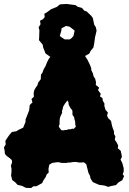

<svg xmlns="http://www.w3.org/2000/svg" viewBox="-26 -926 654 970"><path d="M131 24 105 23 85 13 63 8 50 -6 36 -16 30 -39 32 -56V-75L29 -88L35 -106L34 -117L22 -128L8 -138L-1 -148L-3 -167L-6 -181L3 -197L1 -214L8 -225L21 -244L34 -259L57 -263L66 -269L91 -281L103 -310V-322L109 -337L116 -355L121 -368L123 -383L124 -395L138 -409L133 -426L145 -437L144 -455L147 -470L155 -484L163 -495L167 -509L180 -526L181 -549L188 -558L195 -577L203 -590L213 -614L220 -628L230 -641L233 -657L252 -667L255 -674L274 -682L288 -684H303L324 -690L340 -683H354L369 -675L378 -669L398 -651L409 -635L417 -622L429 -597L435 -581V-572L443 -556L447 -540L455 -528L459 -511L458 -497L475 -483L469 -471L483 -452L479 -439L492 -430L493 -418L502 -402L501 -392L507 -371L519 -358L515 -342L520 -330L535 -315L540 -290L545 -275L550 -262V-249L557 -237L554 -220L563 -207L571 -191L569 -177L584 -164L587 -150L590 -133L583 -120L592 -102L599 -76V-60L594 -45L601 -37L592 -16L572 -4L560 9L535 14L521 18L500 11L475 8L443 -6L431 -25L429 -37L421 -52L415 -76L410 -96L398 -106L386 -105H374L363 -107L354 -108L340 -107L329 -105H319L311 -103H296H287L276 -105L267 -107L253 -105L238 -103L223 -94L219 -74L220 -54L210 -45L205 -32L193 -14L187 -1L158 15H143ZM293 -267 300 -269H306L313 -270L320 -273H331L339 -276L347 -275L351 -280L357 -285L355 -294L354 -302V-308L352 -318L350 -324L349 -332L346 -338L341 -344L340 -349V-356V-362L339 -369L335 -374L330 -380L328 -384L324 -391L321 -398L320 -404V-410L313 -419L310 -412L306 -407L301 -401L298 -395L293 -387L292 -382L290 -373L287 -365L288 -356L285 -350L282 -343L278 -335L276 -325L275 -315V-307V-298L271 -289L273 -283L278 -276L283 -269ZM321 -605 301 -607 256 -621 225 -641 204 -656 192 -686 190 -700 171 -723 172 -739 173 -774 169 -788 179 -804 176 -821 191 -829 200 -840 198 -856 211 -864 233 -880 261 -891 277 -904 311 -906 356 -900 366 -892 388 -886 400 -872 412 -868 435 -846 443 -835 450 -801 458 -789 462 -771 454 -737 450 -707 446 -686 432 -669 425 -655 405 -644 391 -629 366 -613 354 -614ZM301 -727H327L335 -733L345 -744L351 -771L339 -781L326 -791L308 -795L285 -783L284 -772L276 -744L287 -736Z"/></svg>

Font: Winky Rough ExtraBold
Style: Regular
Weight: 800
Designer: Simon Atzbach
Foundry: typofactur
Version: Version 1.206; ttfautohint (v1.8.4.7-5d5b)